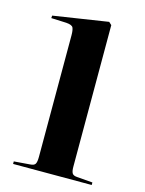

<svg xmlns="http://www.w3.org/2000/svg" viewBox="-113 -811 663 880"><g transform="rotate(15 218.5 -371.5)"><path d="M37 0V-12L113 -18Q132 -19 137.5 -28.5Q143 -38 143 -62V-639Q143 -662 138 -674Q133 -686 105 -688L33 -691L34 -703L294 -743L307 -731V-59Q307 -38 312.5 -28.5Q318 -19 336 -18L410 -12V0Z"/></g></svg>

Font: Literata 72pt
Style: Bold
Weight: 700
Designer: Latin by Veronika Burian and Jose Scaglione. Greek by Irene Vlachou. Cyrillic by Vera Evstafieva.
Foundry: TypeTogether
Version: Version 3.002